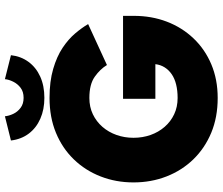

<svg xmlns="http://www.w3.org/2000/svg" viewBox="-82 -812 906 781"><g transform="rotate(-90 370.5 -421.0)"><path d="M359.5 -373H697V-329Q697 -257 673.5 -195.2Q650 -133.5 605.8 -86.8Q561.5 -40 500 -14Q438.5 12 363 12Q284.5 12 221.5 -14.2Q158.5 -40.5 113.2 -87.2Q68 -134 43.8 -196.2Q19.5 -258.5 19.5 -330.5Q19.5 -402 43.8 -464.2Q68 -526.5 113.2 -573.2Q158.5 -620 221.5 -646Q284.5 -672 363 -672Q430.5 -672 481 -657.2Q531.5 -642.5 566.8 -619Q602 -595.5 625.5 -567.8Q649 -540 663.5 -515L497 -438.5Q480.5 -466 449.5 -488Q418.5 -510 363 -510Q326.5 -510 296.8 -495.8Q267 -481.5 245.5 -456.8Q224 -432 212.5 -399.5Q201 -367 201 -330.5Q201 -293.5 212.5 -261Q224 -228.5 245.5 -203.8Q267 -179 296.8 -165Q326.5 -151 363 -151Q393 -151 417.5 -157Q442 -163 459.5 -175Q477 -187 487.5 -203.8Q498 -220.5 500.5 -241.5H359.5ZM363.5 -693Q316 -693 278.5 -709.5Q241 -726 218 -756.5Q195 -787 190 -829L288.5 -853.5Q290 -837.5 298.2 -819.8Q306.5 -802 322.8 -789.8Q339 -777.5 363.5 -777.5Q388.5 -777.5 404.5 -789.8Q420.5 -802 429.2 -819.8Q438 -837.5 439.5 -853.5L537 -829Q532.5 -788.5 510 -757.8Q487.5 -727 450.2 -710Q413 -693 363.5 -693Z"/></g></svg>

Font: League Spartan Thin ExtraBold
Style: Regular
Weight: 800
Version: Version 2.002